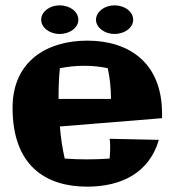

<svg xmlns="http://www.w3.org/2000/svg" viewBox="-20 -671 644 718"><path d="M586 -246C586 -438 461 -519 306 -519C158 -519 27 -444 27 -268C27 -51 151 27 306 27C433 27 538 -24 574 -148L390 -152C392 -140 392 -129 392 -117C392 -104 391 -91 390 -78C361 -76 334 -75 305 -75C278 -75 251 -76 222 -78C213 -118 207 -158 204 -198L586 -229ZM199 -301C199 -343 200 -380 204 -416C235 -422 265 -425 295 -425C325 -425 355 -422 383 -416C391 -379 395 -341 395 -301H199ZM273 -597C273 -627 242 -651 203 -651C165 -651 134 -627 134 -597C134 -568 165 -544 203 -544C242 -544 273 -568 273 -597ZM478 -597C478 -627 447 -651 408 -651C371 -651 339 -627 339 -597C339 -568 371 -544 408 -544C447 -544 478 -568 478 -597Z"/></svg>

Font: Galindo
Style: Regular
Weight: 400
Designer: Astigmatic (AOETI)
Foundry: Astigmatic (AOETI)
Version: Version 1.000